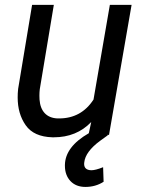

<svg xmlns="http://www.w3.org/2000/svg" viewBox="-20 -548 580 780"><path d="M422.9 0 514.6 -528.3H426.3L359.9 -143.6C326.7 -92.3 279.8 -66.9 220.2 -66.9C217.8 -66.9 215.8 -66.9 213.4 -66.9C168.9 -68.8 144 -96.7 140.6 -143.6C140.1 -148.9 140.1 -153.8 140.1 -159.2C140.1 -168 140.6 -176.8 141.6 -185.5L198.7 -528.3H110.4L53.7 -187C52.2 -174.8 51.8 -163.1 51.8 -151.9C51.8 -107.9 62.5 -70.3 84.5 -39.1C106.4 -7.8 142.6 8.3 192.9 9.8C194.8 9.8 196.8 9.8 198.7 9.8C259.8 9.8 310.5 -10.7 350.6 -52.2L340.8 -6.8C276.9 29.8 244.6 72.8 243.7 122.1C243.7 123 243.7 124 243.7 125.5C243.7 150.4 251 171.4 266.1 187.5C281.2 203.6 301.8 211.4 327.1 211.4C354 211.4 378.9 204.6 400.9 190.4L398.9 131.3C377.9 139.6 362.3 143.6 351.6 143.6C351.6 143.6 351.1 143.6 350.6 143.6C331.5 143.1 321.8 134.3 321.8 117.7C321.8 115.7 322.3 113.8 322.3 111.8C325.2 83 346.7 53.7 386.2 24.4L418 1.5L416 0Z"/></svg>

Font: Roboto
Style: Italic
Weight: 400
Italic angle: -12°
Designer: Google
Version: Version 2.137; 2017